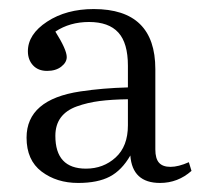

<svg xmlns="http://www.w3.org/2000/svg" viewBox="-20 -762 445 420"><path d="M150.9 -361.8Q104 -361.8 71 -386.7Q38.1 -411.6 38.1 -460.9Q38.1 -544.4 155.8 -562Q204.1 -569.3 259.8 -570.8V-618.2Q259.8 -668 238.8 -690.9Q217.8 -713.9 174.8 -713.9Q132.8 -713.9 101.1 -692.9Q126 -653.3 126 -637.2Q126 -625.5 114 -616.2Q102.1 -606.9 83 -606.9Q63.5 -606.9 52.2 -619.1Q41 -631.3 41 -649.9Q41 -687 83 -714.6Q125 -742.2 185.1 -742.2Q319.8 -742.2 319.8 -610.8V-435.1Q319.8 -415 327.9 -406Q335.9 -397 353 -397Q370.1 -397 393.1 -407.2L398.9 -388.2Q369.1 -361.8 330.1 -361.8Q269.5 -361.8 265.1 -421.9Q246.6 -389.6 220.2 -375.7Q193.8 -361.8 150.9 -361.8ZM168 -393.1Q206.1 -393.1 232.9 -417.5Q259.8 -441.9 259.8 -487.8V-544.9Q224.1 -544.4 197.8 -541Q171.4 -537.6 148.2 -529.3Q125 -521 113 -504.9Q101.1 -488.8 101.1 -464.8Q101.1 -393.1 168 -393.1Z"/></svg>

Font: Literata Light
Style: Regular
Weight: 300
Designer: Latin by Veronika Burian and Jose Scaglione. Greek by Irene Vlachou. Cyrillic by Vera Evstafieva.
Foundry: TypeTogether
Version: Version 3.021